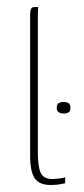

<svg xmlns="http://www.w3.org/2000/svg" viewBox="-20 -525 239 548"><path d="M124 3Q93 3 79.5 -15.5Q66 -34 66 -82V-484Q66 -490 67 -495Q68 -500 71 -502.5Q74 -505 80 -505H89Q89 -505 88.5 -497.5Q88 -490 88 -475V-89Q88 -50 96 -32Q104 -14 130 -14Q135 -14 148.5 -15.5Q162 -17 166 -19V-2Q161 -1 151 1Q141 3 124 3ZM142 -217Q142 -228 148 -231Q154 -234 161 -234Q169 -234 175 -231Q181 -228 181 -217Q181 -210 178 -206.5Q175 -203 170.5 -202Q166 -201 162 -201Q158 -201 153.5 -202Q149 -203 145.5 -206.5Q142 -210 142 -217Z"/></svg>

Font: Genos Thin
Style: Regular
Weight: 100
Designer: Robert E. Leuschke
Foundry: Robert E. Leuschke
Version: Version 1.010